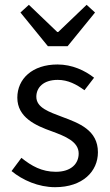

<svg xmlns="http://www.w3.org/2000/svg" viewBox="-20 -766 459 798"><path d="M65 -714 179 -574H261L375 -714L340 -746L222 -633H218L100 -746ZM28 -55C74 -17 140 12 209 12C324 12 387 -54 387 -133C387 -225 309 -254 239 -280C184 -301 131 -318 131 -364C131 -401 159 -434 220 -434C263 -434 298 -415 331 -391L371 -443C333 -473 280 -498 219 -498C114 -498 52 -438 52 -360C52 -278 128 -244 196 -220C250 -200 307 -178 307 -128C307 -86 276 -52 212 -52C154 -52 111 -76 69 -110Z"/></svg>

Font: Cambridge Sans
Style: Regular
Weight: 400
Version: Version 2.020;PS 002.020;hotconv 1.0.88;makeotf.lib2.5.64775